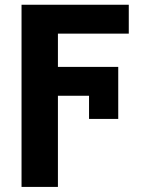

<svg xmlns="http://www.w3.org/2000/svg" viewBox="-20 -565 616 789"><path d="M465.9 -290.1V-76.3H345.9V-171.5H218V203.1H68.5V-545.5H509.2V-426.8H218V-290.1Z"/></svg>

Font: Inter Zeller
Style: Bold
Weight: 700
Designer: Rasmus Andersson; Joe Bland
Foundry: zeller
Version: Version 3.015;git-dec3a8cb1